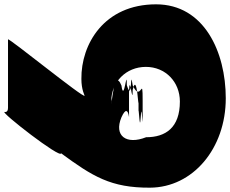

<svg xmlns="http://www.w3.org/2000/svg" viewBox="-183 -856 1063 887"><g transform="rotate(90 348.5 -412.5)"><path d="M539 -556C575 -465 533 -406 447 -442C358 -482 512 -477 407 -477C306 -477 373 -477 373 -477C373 -477 439 -477 340 -477C249 -477 422 -477 334 -477C226 -479 406 -494 320 -494C231 -515 430 -521 372 -521H440C355 -521 533 -526 447 -531C358 -536 530 -540 440 -540H372C243 -540 385 -533 299 -494C210 -481 385 -494 299 -467C210 -467 386 -454 300 -442C211 -406 413 -397 363 -396C274 -396 430 -395 373 -395C284 -395 214 -463 214 -555C214 -645 283 -712 374 -712C495 -712 539 -646 539 -556ZM87 82H403C427 82 422 98 422 98C422 119 641 -163 613 -163C720 -309 773 -393 772 -574C771 -772 591 -924 359 -924C145 -924 -75 -824 -75 -602C-75 -362 109 -255 270 -257C319 -257 346 -272 347 -272C364 -272 76 82 87 82Z"/></g></svg>

Font: PlasticEraser
Style: Regular
Weight: 400
Foundry: Cannot Into Space Fonts
Version: Version 0.43